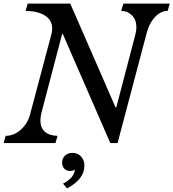

<svg xmlns="http://www.w3.org/2000/svg" viewBox="-29 -790 957 1060"><path d="M620 0H580L318 -602H314L200 -168Q194 -144 194 -125Q194 -84 219 -62.5Q244 -41 289 -40L277 0H-9L2 -40Q48 -40 85.5 -73.5Q123 -107 137 -158L255 -602Q259 -617 259 -633Q259 -679 219.5 -704Q180 -729 112 -730L124 -770H359L609 -197H613L719 -602Q724 -624 724 -639Q724 -681 700 -705Q676 -729 640 -730L652 -770H908L897 -730Q859 -730 827.5 -697Q796 -664 782 -612ZM319 224Q384 188 384 146Q374 154 358 154Q338 154 326 141Q314 128 314 107Q314 84 330 69Q346 54 371 54Q400 54 418.5 74Q437 94 437 125Q437 199 341 250Z"/></svg>

Font: Libre Baskerville
Style: Italic
Weight: 400
Italic angle: -15°
Designer: Pablo Impallari, Rodrigo Fuenzalida
Foundry: Pablo Impallari, Rodrigo Fuenzalida
Version: Version 1.051;Glyphs 3.2.3 (3260)